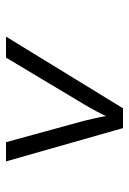

<svg xmlns="http://www.w3.org/2000/svg" viewBox="85 -855 430 640"><g transform="rotate(90 300.0 -535.0)"><path d="M102 -340 341 -730H407L518 -340H454L383 -599Q378 -619 373.5 -639.5Q369 -660 367 -673Q361 -660 350 -639.5Q339 -619 327 -599L172 -340Z"/></g></svg>

Font: NKDuy Mono ExtraLight
Style: Italic
Weight: 200
Italic angle: -9°
Monospace: yes
Designer: NKDuy
Foundry: NKDuy
Version: Version 2.251; ttfautohint (v1.8.4.7-5d5b)